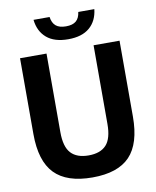

<svg xmlns="http://www.w3.org/2000/svg" viewBox="-101 -1021 899 1107"><g transform="rotate(-10 349.0 -467.0)"><path d="M350.5 9.5Q200.5 9.5 129 -64.2Q57.5 -138 57.5 -296V-740H212.5V-279.5Q212.5 -194 247 -156.8Q281.5 -119.5 350.5 -119.5Q419.5 -119.5 453.8 -156.8Q488 -194 488 -279.5V-740H640V-296Q640 -138 569.8 -64.2Q499.5 9.5 350.5 9.5ZM351 -799.5Q270 -799.5 225 -838Q180 -876.5 172.5 -944.5H266.5Q271.5 -909 291.8 -892Q312 -875 351 -875Q390 -875 410 -892Q430 -909 434.5 -944.5H528.5Q521 -876 476.2 -837.8Q431.5 -799.5 351 -799.5Z"/></g></svg>

Font: Encode Sans SemiCondensed SemiCondensed
Style: Bold
Weight: 700
Width: 4
Designer: Multiple Designers
Foundry: Impallari Type
Version: Version 3.000; ttfautohint (v1.8.3) -l 8 -r 50 -G 200 -x 14 